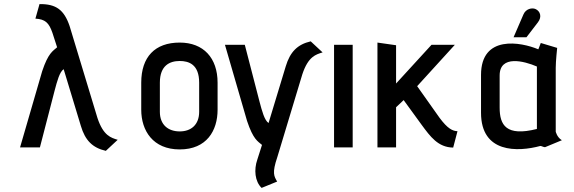

<svg xmlns="http://www.w3.org/2000/svg" viewBox="-20 -720 2802 938"><path d="M555 -37C523 -47 485 -56 456 -144L320 -593C293 -672 254 -701 173 -700L153 -629C201 -626 219 -609 236 -560L259 -489C238 -470 216 -462 186 -372L78 0H175L247 -278C259 -323 271 -369 291 -382L375 -105C396 -34 432 2 497 17Z M1043 -316C1043 -437 974 -512 858 -512C737 -512 670 -442 670 -316V-184C670 -82 727 10 858 10C990 10 1043 -82 1043 -184ZM953 -174C953 -111 914 -78 858 -78C803 -78 761 -109 761 -174V-316C761 -400 809 -422 858 -422C903 -422 953 -405 953 -316Z M1334 167C1319 141 1308 126 1335 47L1457 -357C1486 -445 1524 -454 1556 -464L1498 -518C1433 -503 1397 -466 1376 -396L1292 -119C1272 -132 1260 -178 1248 -223L1176 -501H1079L1187 -129C1217 -39 1239 -30 1260 -12L1237 60C1220 109 1225 166 1258 198Z M1703 0V-501H1612V0Z M2215 -79C2191 -80 2167 -91 2127 -145L2018 -299L2202 -501H2088L1915 -312V-499L1824 -512V0H1915V-196L1952 -231L2040 -110C2082 -53 2120 0 2194 1Z M2725 -35C2701 -49 2695 -77 2695 -77V-389C2695 -421 2702 -486 2702 -486L2622 -510L2610 -479C2525 -515 2330 -551 2330 -354V-169C2330 29 2509 23 2620 -7C2625 -7 2638 0 2643 -1ZM2603 -90C2453 -52 2421 -109 2421 -194V-351C2421 -453 2541 -422 2603 -395ZM2552 -538 2608 -611C2629 -638 2619 -666 2596 -676C2580 -683 2549 -678 2537 -649L2489 -538Z"/></svg>

Font: Advent Pro
Style: SemiBold
Weight: 600
Designer: Andreas Kalpakidis
Foundry: Andreas Kalpakidis
Version: Version 2.002 2008